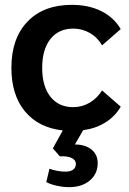

<svg xmlns="http://www.w3.org/2000/svg" viewBox="-20 -530 532 792"><path d="M401 -157 478 -90Q455 -50 415 -25Q375 0 323 7L289 66Q331 66 357 86.5Q383 107 383 143Q383 187 350.5 214.5Q318 242 265 242Q240 242 213.5 236Q187 230 171 221L184 166Q217 178 251 178Q271 178 282 169.5Q293 161 293 146Q293 130 275 121.5Q257 113 227 115L198 82L239 8Q139 -3 83 -70.5Q27 -138 27 -250Q27 -372 93.5 -441Q160 -510 276 -510Q346 -510 398 -484Q450 -458 478 -410L401 -343Q382 -376 350.5 -394Q319 -412 282 -412Q222 -412 188 -369Q154 -326 154 -250Q154 -174 188 -131Q222 -88 282 -88Q319 -88 350 -106.5Q381 -125 401 -157Z"/></svg>

Font: Sarabun
Style: Bold
Weight: 700
Designer: Suppakit Chalermlarp | Katatrad Co.,Ltd.
Foundry: Cadson Demak Co.,Ltd.
Version: Version 1.000; ttfautohint (v1.6)